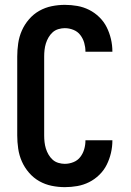

<svg xmlns="http://www.w3.org/2000/svg" viewBox="-20 -763 540 791"><path d="M247 8Q220 8 193 2.5Q166 -3 142 -16.5Q118 -30 99.5 -51.5Q81 -73 70 -98Q59 -123 55 -150.5Q51 -178 51 -205V-530Q51 -557 55 -584.5Q59 -612 70 -637Q81 -662 99.5 -683.5Q118 -705 142 -718.5Q166 -732 193 -737.5Q220 -743 247 -743Q273 -743 298.5 -738.5Q324 -734 347 -722.5Q370 -711 389 -692.5Q408 -674 419.5 -651Q431 -628 437 -602.5Q443 -577 443 -551V-550H332V-551Q332 -569 327 -586.5Q322 -604 311 -618.5Q300 -633 282.5 -640Q265 -647 247 -647Q234 -647 220.5 -643Q207 -639 197 -630Q187 -621 180 -609Q173 -597 169 -584Q165 -571 163.5 -557.5Q162 -544 162 -530V-205Q162 -191 163.5 -177.5Q165 -164 169 -151Q173 -138 180 -126Q187 -114 197 -105Q207 -96 220.5 -92Q234 -88 247 -88Q265 -88 282.5 -95Q300 -102 311 -116.5Q322 -131 327 -148.5Q332 -166 332 -184V-185H443V-184Q443 -158 437 -132.5Q431 -107 419.5 -84Q408 -61 389 -42.5Q370 -24 347 -12.5Q324 -1 298.5 3.5Q273 8 247 8Z"/></svg>

Font: Iosevka Curly
Style: Bold
Weight: 700
Monospace: yes
Designer: Belleve Invis
Foundry: Belleve Invis
Version: Version 22.1.2; ttfautohint (v1.8.4)